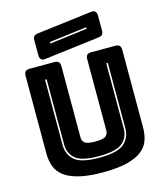

<svg xmlns="http://www.w3.org/2000/svg" viewBox="-138 -1065 1022 1185"><g transform="rotate(-15 373.0 -473.0)"><path d="M682 -189Q682 -143 668.5 -105.5Q655 -68 620.5 -41.5Q586 -15 526 0Q466 15 373 15Q280 15 220 0Q160 -15 125.5 -41.5Q91 -68 77.5 -105.5Q64 -143 64 -189V-684Q64 -703 72.5 -711.5Q81 -720 100 -720H257Q276 -720 284.5 -711.5Q293 -703 293 -684V-228Q293 -208 308 -194.5Q323 -181 375 -181Q428 -181 443 -194.5Q458 -208 458 -228V-684Q458 -703 466.5 -711.5Q475 -720 494 -720H646Q665 -720 673.5 -711.5Q682 -703 682 -684ZM174 -630V-213Q174 -153 215.5 -115.5Q257 -78 374 -78Q491 -78 533 -115.5Q575 -153 575 -213V-630H565V-213Q565 -157 525 -122.5Q485 -88 374 -88Q263 -88 223.5 -122.5Q184 -157 184 -213V-630ZM556 -796 207 -753Q190 -751 181.5 -760Q173 -769 173 -786V-882Q173 -901 181.5 -908.5Q190 -916 209 -918L558 -961Q575 -963 583.5 -954Q592 -945 592 -928V-832Q592 -813 583.5 -805.5Q575 -798 556 -796ZM263 -847V-837L502 -867V-877Z"/></g></svg>

Font: Bungee Inline
Style: Regular
Weight: 400
Version: Version 1.000;PS 1.0;hotconv 1.0.72;makeotf.lib2.5.5900